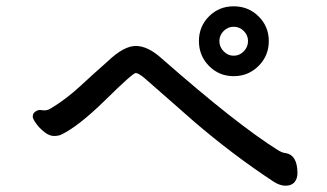

<svg xmlns="http://www.w3.org/2000/svg" viewBox="-20 -688 1040 610"><path d="M722.5 -668Q769 -668 801.5 -636Q834 -604 834 -557.5Q834 -511 801.5 -478.5Q769 -446 722.5 -446Q676 -446 644 -478.5Q612 -511 612 -557.5Q612 -604 644 -636Q676 -668 722.5 -668ZM677 -557.5Q677 -539 690.5 -525Q704 -511 722.5 -511Q741 -511 754.5 -525Q768 -539 768 -557.5Q768 -576 754.5 -589.5Q741 -603 722.5 -603Q704 -603 690.5 -589.5Q677 -576 677 -557.5ZM322 -493Q373 -542 411.5 -542Q450 -542 494 -502Q732 -293 863 -211Q878 -202 886 -202Q925 -196 925 -138Q925 -120 915.5 -109Q906 -98 887.5 -98Q869 -98 849 -111Q717 -198 594 -304Q540 -351 499.5 -387Q459 -423 439.5 -439.5Q420 -456 411 -456Q402 -456 315.5 -371Q229 -286 174 -260Q165 -256 151 -256Q137 -256 121 -268.5Q105 -281 94.5 -296Q84 -311 84 -316.5Q84 -322 86 -327Q97 -341 113 -338Q129 -335 142 -344Q189 -372 234.5 -414Q280 -456 322 -493Z"/></svg>

Font: LXGW ZhenKai
Style: Regular
Weight: 400
Designer: LXGW / Fontworks Inc.
Foundry: LXGW / Fontworks Inc.
Version: Version 0.800;June 8, 2025